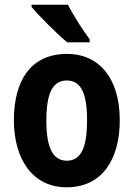

<svg xmlns="http://www.w3.org/2000/svg" viewBox="-20 -786 567 816"><path d="M269 -766H114V-757C144 -720 226 -638 266 -606H361V-619C336 -652 290 -723 269 -766ZM489 -275C489 -456 399 -557 265 -557C112 -557 39 -445 39 -275C39 -112 117 10 263 10C418 10 489 -114 489 -275ZM177 -273C177 -388 203 -444 264 -444C325 -444 350 -388 350 -275C350 -160 325 -103 264 -103C203 -103 177 -161 177 -273Z"/></svg>

Font: Noto Sans Armenian Condensed
Style: Bold
Weight: 700
Width: 3
Designer: Monotype Design Team
Foundry: Monotype Imaging Inc.
Version: Version 2.008